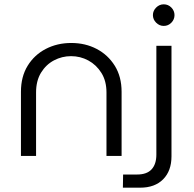

<svg xmlns="http://www.w3.org/2000/svg" viewBox="-20 -722 899 889"><path d="M77 0V-297Q77 -367 108 -417.5Q139 -468 192 -495.5Q245 -523 310 -523Q375 -523 427.5 -495.5Q480 -468 511.5 -417.5Q543 -367 543 -297V0H473V-294Q473 -347 449.5 -384.5Q426 -422 389 -442Q352 -462 309 -462Q267 -462 230 -442.5Q193 -423 170 -385.5Q147 -348 147 -294V0ZM549 147 550 86H615Q660 86 682 62Q704 38 704 -6V-510H774V2Q774 69 735.5 108Q697 147 629 147ZM738 -602Q718 -602 703 -617Q688 -632 688 -652Q688 -672 703 -687Q718 -702 738 -702Q759 -702 773.5 -687Q788 -672 788 -652Q788 -632 773.5 -617Q759 -602 738 -602Z"/></svg>

Font: MuseoModerno Light
Style: Regular
Weight: 300
Designer: Pablo Cosgaya, Héctor Gatti, Marcela Romero, and the Authors of The MuseoModerno Project.
Foundry: Omnibus-Type Team
Version: Version 1.001